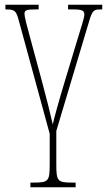

<svg xmlns="http://www.w3.org/2000/svg" viewBox="-20 -556 458 815"><path d="M109 239H301V219H285C225 219 219 213 219 143V0L359 -468C373 -515 379 -516 412 -516H414V-536H269V-516H289C329 -516 338 -511 338 -494C338 -480 324 -439 301 -363L256 -214C227 -118 210 -55 204 -28C195 -68 174 -153 158 -211L105 -407C96 -439 84 -484 84 -498C84 -513 94 -516 130 -516H144V-536H3V-516C44 -516 48 -511 60 -468L191 12V143C191 213 185 219 124 219H109Z"/></svg>

Font: Noto Serif ExtraCondensed Thin
Style: Regular
Weight: 100
Width: 2
Designer: Monotype Design Team
Foundry: Monotype Imaging Inc.
Version: Version 2.013